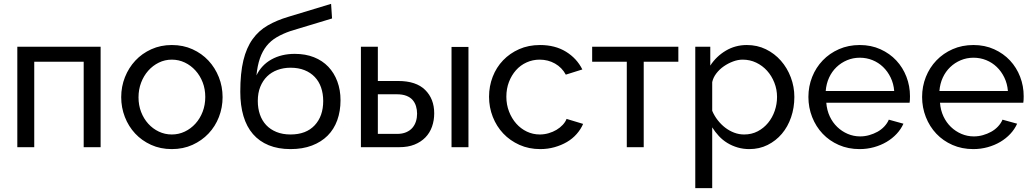

<svg xmlns="http://www.w3.org/2000/svg" viewBox="-20 -765 5368 998"><path d="M70 0V-522H503V0H415V-444H158V0Z M873 10Q814 10 765.5 -12Q717 -34 682.5 -71Q648 -108 629 -157Q610 -206 610 -260Q610 -315 629.5 -364Q649 -413 683.5 -450Q718 -487 766.5 -509Q815 -531 873 -531Q932 -531 980.5 -509Q1029 -487 1063.5 -450Q1098 -413 1117.5 -364Q1137 -315 1137 -260Q1137 -206 1118 -157Q1099 -108 1064 -71Q1029 -34 980.5 -12Q932 10 873 10ZM700 -259Q700 -218 713.5 -183Q727 -148 750.5 -122Q774 -96 805.5 -81Q837 -66 873 -66Q909 -66 940.5 -81Q972 -96 996 -122.5Q1020 -149 1033.5 -184.5Q1047 -220 1047 -261Q1047 -302 1033.5 -337Q1020 -372 996 -398.5Q972 -425 940.5 -440Q909 -455 873 -455Q837 -455 805.5 -439.5Q774 -424 750.5 -397.5Q727 -371 713.5 -335.5Q700 -300 700 -259Z M1490 10Q1426 10 1377 -10Q1328 -30 1295 -68Q1262 -106 1245.5 -161.5Q1229 -217 1229 -288Q1229 -385 1245 -451Q1261 -517 1293 -561.5Q1325 -606 1372 -633Q1419 -660 1480 -678L1701 -745L1706 -669L1491 -604Q1450 -590 1418.5 -571.5Q1387 -553 1365.5 -526Q1344 -499 1331 -461.5Q1318 -424 1313 -373Q1339 -427 1391 -456Q1443 -485 1512 -485Q1568 -485 1612 -467.5Q1656 -450 1686.5 -418Q1717 -386 1733.5 -341.5Q1750 -297 1750 -244Q1750 -187 1733 -140Q1716 -93 1683 -60Q1650 -27 1601.5 -8.5Q1553 10 1490 10ZM1490 -66Q1571 -66 1615.5 -113.5Q1660 -161 1660 -240Q1660 -278 1649 -310Q1638 -342 1616 -365Q1594 -388 1562.5 -400.5Q1531 -413 1490 -413Q1454 -413 1422.5 -401.5Q1391 -390 1368.5 -368Q1346 -346 1333 -314Q1320 -282 1320 -240Q1320 -202 1331 -170Q1342 -138 1363.5 -115Q1385 -92 1417 -79Q1449 -66 1490 -66Z M1856 0V-522H1944V-344H2050Q2143 -344 2190 -297.5Q2237 -251 2237 -176Q2237 -139 2225.5 -106.5Q2214 -74 2191 -50.5Q2168 -27 2134.5 -13.5Q2101 0 2056 0ZM1944 -69H2044Q2071 -69 2091 -77.5Q2111 -86 2123.5 -100.5Q2136 -115 2142 -134Q2148 -153 2148 -174Q2148 -194 2142.5 -212.5Q2137 -231 2125 -245Q2113 -259 2092.5 -267Q2072 -275 2042 -275H1944ZM2327 0V-521H2415V0Z M2788 10Q2729 10 2680 -12Q2631 -34 2596 -71Q2561 -108 2541.5 -157.5Q2522 -207 2522 -262Q2522 -317 2541 -366Q2560 -415 2595 -451.5Q2630 -488 2678.5 -509.5Q2727 -531 2787 -531Q2865 -531 2921.5 -496.5Q2978 -462 3007 -404L2921 -377Q2901 -414 2865 -434.5Q2829 -455 2785 -455Q2749 -455 2717 -440.5Q2685 -426 2662 -400Q2639 -374 2625.5 -339Q2612 -304 2612 -262Q2612 -221 2626 -185Q2640 -149 2663.5 -122.5Q2687 -96 2718.5 -81Q2750 -66 2786 -66Q2809 -66 2831.5 -72.5Q2854 -79 2872.5 -90Q2891 -101 2905 -116Q2919 -131 2925 -147L3011 -121Q2999 -93 2977.5 -68.5Q2956 -44 2927 -27Q2898 -10 2862.5 0Q2827 10 2788 10Z M3238 0V-444H3058V-522H3506V-444H3326V0Z M3875 10Q3843 10 3814 1.5Q3785 -7 3760.5 -22Q3736 -37 3716.5 -58Q3697 -79 3682 -103V213H3594V-522H3672V-424Q3703 -472 3752.5 -501.5Q3802 -531 3862 -531Q3916 -531 3961 -509Q4006 -487 4039 -449.5Q4072 -412 4090.5 -363Q4109 -314 4109 -261Q4109 -205 4092 -155.5Q4075 -106 4044 -69.5Q4013 -33 3970 -11.5Q3927 10 3875 10ZM3848 -66Q3887 -66 3918.5 -82.5Q3950 -99 3972.5 -126.5Q3995 -154 4007 -189Q4019 -224 4019 -261Q4019 -300 4005 -335.5Q3991 -371 3967 -397.5Q3943 -424 3910.5 -439.5Q3878 -455 3840 -455Q3816 -455 3790.5 -445.5Q3765 -436 3742.5 -420.5Q3720 -405 3703.5 -383.5Q3687 -362 3682 -338V-189Q3693 -163 3710.5 -140.5Q3728 -118 3749.5 -101.5Q3771 -85 3796 -75.5Q3821 -66 3848 -66Z M4448 10Q4389 10 4340 -11.5Q4291 -33 4256 -70Q4221 -107 4201.5 -156.5Q4182 -206 4182 -261Q4182 -316 4201.5 -365Q4221 -414 4256.5 -451Q4292 -488 4341 -509.5Q4390 -531 4449 -531Q4508 -531 4556.5 -509Q4605 -487 4639 -450.5Q4673 -414 4691.5 -366Q4710 -318 4710 -265Q4710 -254 4709.5 -245Q4709 -236 4708 -231H4275Q4278 -192 4293 -160Q4308 -128 4332 -105Q4356 -82 4386.5 -69Q4417 -56 4451 -56Q4475 -56 4498 -62.5Q4521 -69 4541 -80Q4561 -91 4576.5 -107.5Q4592 -124 4600 -143L4676 -122Q4663 -93 4640.5 -69Q4618 -45 4588.5 -27.5Q4559 -10 4523 0Q4487 10 4448 10ZM4628 -292Q4625 -330 4609.5 -362Q4594 -394 4570 -417Q4546 -440 4515 -452.5Q4484 -465 4449 -465Q4414 -465 4383 -452Q4352 -439 4328 -416Q4304 -393 4289.5 -361.5Q4275 -330 4272 -292Z M5039 10Q4980 10 4931 -11.5Q4882 -33 4847 -70Q4812 -107 4792.5 -156.5Q4773 -206 4773 -261Q4773 -316 4792.5 -365Q4812 -414 4847.5 -451Q4883 -488 4932 -509.5Q4981 -531 5040 -531Q5099 -531 5147.5 -509Q5196 -487 5230 -450.5Q5264 -414 5282.5 -366Q5301 -318 5301 -265Q5301 -254 5300.5 -245Q5300 -236 5299 -231H4866Q4869 -192 4884 -160Q4899 -128 4923 -105Q4947 -82 4977.5 -69Q5008 -56 5042 -56Q5066 -56 5089 -62.5Q5112 -69 5132 -80Q5152 -91 5167.5 -107.5Q5183 -124 5191 -143L5267 -122Q5254 -93 5231.5 -69Q5209 -45 5179.5 -27.5Q5150 -10 5114 0Q5078 10 5039 10ZM5219 -292Q5216 -330 5200.5 -362Q5185 -394 5161 -417Q5137 -440 5106 -452.5Q5075 -465 5040 -465Q5005 -465 4974 -452Q4943 -439 4919 -416Q4895 -393 4880.5 -361.5Q4866 -330 4863 -292Z"/></svg>

Font: Rising Sun
Style: Regular
Weight: 400
Designer: Matt McInerney, Pablo Impallari, Rodrigo Fuenzalida (Raleway font), Stephen Hutchings (Greek), Cristiano Sobral (main ch
Foundry: The Rising Sun Project Authors
Version: Version 4.327; ttfautohint (v1.8.4.7-5d5b-dirty)